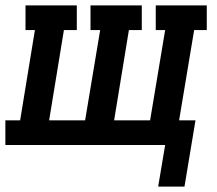

<svg xmlns="http://www.w3.org/2000/svg" viewBox="-37 -540 807 715"><path d="M552 155 578 0H-17V-92H38L93 -428H58V-520H249V-428H201L146 -92H280L336 -428H300V-520H491V-428H443L388 -92H522L578 -428H543V-520H733V-428H686L630 -92H691L650 155Z"/></svg>

Font: Iosevka Etoile SmBdObl
Style: Regular
Weight: 600
Italic angle: -9°
Designer: Belleve Invis
Foundry: Belleve Invis
Version: Version 15.5.2; ttfautohint (v1.8.4)